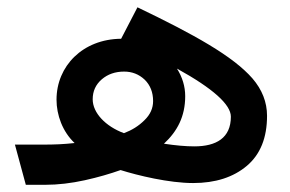

<svg xmlns="http://www.w3.org/2000/svg" viewBox="-20 -514 807 534"><path d="M51.8 0H105.5C141.1 0 178.2 -4.4 215.8 -12.7C253.4 -21 286.6 -30.8 315.4 -41C363.3 -25.9 450.2 -4.9 517.1 -4.9C579.1 -4.9 628.9 -21 666.5 -52.7C704.1 -84.5 722.7 -130.9 722.7 -191.9C722.7 -230 709 -264.6 682.1 -295.9C627.9 -357.9 521 -417.5 362.3 -493.7L316.9 -406.2C210 -405.3 137.2 -330.1 137.2 -236.8C137.2 -194.3 153.8 -147.9 187.5 -116.2C156.7 -112.8 132.3 -111.8 99.1 -111.8H21.5ZM436 -114.3C473.1 -148.9 495.1 -189.9 495.1 -246.6C495.1 -273.4 487.3 -299.3 472.2 -323.2C572.3 -268.1 622.1 -223.1 622.1 -189.5C622.1 -130.4 581.5 -106.9 520.5 -106.9C496.6 -106.9 468.8 -109.4 436 -114.3ZM237.8 -237.8C237.8 -260.3 246.1 -278.8 263.2 -293.5C279.8 -307.6 300.3 -314.9 325.2 -314.9C347.2 -314.9 366.2 -307.6 382.3 -292.5C397.9 -277.3 405.8 -257.3 405.8 -232.9C405.8 -212.9 397.9 -195.3 381.8 -179.7C365.7 -163.6 346.7 -151.9 324.7 -143.6C273.4 -162.6 237.8 -200.2 237.8 -237.8Z"/></svg>

Font: Vazirmatn Medium
Style: Regular
Weight: 500
Designer: Saber Rastikerdar
Foundry: Saber Rastikerdar
Version: Version 33.003